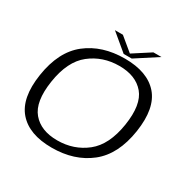

<svg xmlns="http://www.w3.org/2000/svg" viewBox="-157 -855 1011 1013"><g transform="rotate(30 349.0 -348.0)"><path d="M282.5 4.5Q144.5 4.5 79.5 -70.2Q14.5 -145 37.5 -296Q61 -451 153.2 -523.5Q245.5 -596 383.5 -596Q521.5 -596 586.5 -521.8Q651.5 -447.5 628.5 -296Q605 -141.5 512.5 -68.5Q420 4.5 282.5 4.5ZM288.5 -43.5Q389 -43.5 463.5 -102.5Q538 -161.5 559 -295.5Q579.5 -427.5 528.8 -487.8Q478 -548 377.5 -548Q277 -548 202.2 -489.2Q127.5 -430.5 107 -295.5Q87 -164 137.5 -103.8Q188 -43.5 288.5 -43.5ZM364.5 -614 262 -699.5H310.5L392 -632L496.5 -699.5H545.5L413.5 -614Z"/></g></svg>

Font: Anybody ExtraExpanded Light
Style: Italic
Weight: 300
Width: 8
Italic angle: -10°
Designer: Tyler Finck
Foundry: Etcetera Type Company
Version: Version 1.010; ttfautohint (v1.8.3) -l 8 -r 50 -G 200 -x 14 